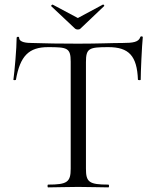

<svg xmlns="http://www.w3.org/2000/svg" viewBox="-20 -811 674 831"><path d="M188 -607C271 -607 286 -604 286 -544V-81C286 -23 271 -12 188 -12C185 -12 185 0 188 0C224 0 269 -2 318 -2C370 -2 414 0 449 0C453 0 453 -12 449 -12C365 -12 352 -23 352 -81V-542C352 -602 365 -607 449 -607C538 -607 573 -569 577 -466C577 -464 589 -463 589 -466C589 -498 594 -611 598 -650C598 -655 588 -655 587 -650C580 -629 556 -625 511 -625C459 -625 412 -622 318 -622C243 -622 174 -623 117 -625C98 -625 63 -627 63 -647C63 -654 52 -653 52 -647C52 -603 43 -501 38 -466C38 -463 49 -464 49 -466C67 -569 105 -607 188 -607ZM202 -784 305 -687C309 -683 322 -681 328 -687L430 -784C434 -786 428 -793 425 -791L317 -733L208 -791C206 -792 199 -786 202 -784Z"/></svg>

Font: Cormorant Garamond
Style: Regular
Weight: 400
Designer: Christian Thalmann (Catharsis Fonts)
Foundry: Catharsis Fonts
Version: Version 4.002;Glyphs 3.4 (3410)